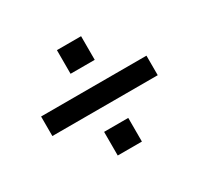

<svg xmlns="http://www.w3.org/2000/svg" viewBox="-98 -660 670 647"><g transform="rotate(-30 237.0 -337.0)"><path d="M190 -542H284V-450H190ZM32 -375H442V-299H32ZM190 -224H284V-132H190Z"/></g></svg>

Font: Mozilla Headline BETA
Style: Regular
Weight: 400
Designer: Studio DRAMA
Foundry: Studio DRAMA
Version: Version 0.100